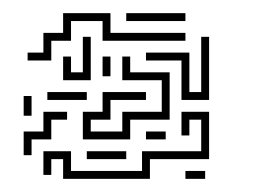

<svg xmlns="http://www.w3.org/2000/svg" viewBox="-20 -695 391 292"><path d="M22 -603V-615H46V-645H76V-675H148V-645H262V-633H136V-663H88V-633H58V-603ZM172 -663V-675H262V-663ZM76 -573V-609H88V-585H106V-639H118V-573ZM256 -543V-603H202V-615H268V-555H286V-639H298V-543ZM106 -483V-525H136V-555H202V-543H148V-513H118V-495H166V-525H226V-573H166V-609H178V-585H238V-513H178V-483ZM136 -579V-609H148V-579ZM52 -543V-555H112V-543ZM16 -519V-549H28V-519ZM16 -459V-495H46V-525H82V-513H58V-483H28V-459ZM76 -423V-453H58V-429H46V-465H88V-435H196V-465H286V-513H268V-489H256V-525H298V-453H208V-423ZM202 -483V-495H232V-483ZM112 -453V-465H172V-453ZM262 -423V-435H292V-423Z"/></svg>

Font: Rubik Maze
Style: Regular
Weight: 400
Designer: Hubert and Fischer, NaN
Foundry: Hubert and Fischer, NaN
Version: Version 2.200